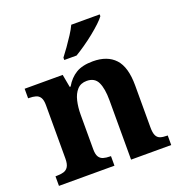

<svg xmlns="http://www.w3.org/2000/svg" viewBox="-137 -883 940 999"><g transform="rotate(-20 333.5 -383.0)"><path d="M19.9 0V-53H25.6Q48.6 -53 65 -57.7Q81.5 -62.4 90.8 -77.4Q100 -92.3 100 -122.1V-417.9Q100 -446.1 91.3 -460.1Q82.7 -474 67 -478.5Q51.3 -483 29.3 -483H24.9V-536H235.6L248.6 -464.9H253.6Q277.6 -506.4 313 -527.6Q348.3 -548.9 406.7 -548.9Q486.3 -548.9 528.8 -503.3Q571.2 -457.6 571.2 -355.8V-123.9Q571.2 -93.4 578.4 -78.2Q585.6 -63 600.3 -58Q614.9 -53 636.9 -53H641.4V0H419.2V-328.8Q419.2 -393.2 402.5 -428.6Q385.9 -464 341.7 -464Q308.3 -464 288.8 -442.4Q269.2 -420.8 260.9 -385.5Q252.6 -350.2 252.6 -309V-118.3Q252.6 -90.4 261 -76.5Q269.4 -62.6 285.1 -57.8Q300.7 -53 322.7 -53H327.2V0ZM269.9 -619Q284.9 -638 303.2 -664Q321.5 -690 339.1 -717Q356.7 -744 366.7 -766H524.2V-756Q515.2 -743 494 -723Q472.8 -703 445.4 -681Q418 -659 389.7 -639.5Q361.5 -620 338 -606H269.9Z"/></g></svg>

Font: Noto Serif Hebrew
Style: Regular
Weight: 400
Designer: Monotype Design Team
Foundry: Monotype Imaging Inc.
Version: Version 2.003